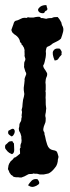

<svg xmlns="http://www.w3.org/2000/svg" viewBox="-24 -716 277 756"><path d="M25 -160Q26 -156 31 -151Q31 -146 31.5 -139.5Q32 -133 32 -126Q32 -112 23 -109Q11 -114 6.5 -119Q2 -124 -1 -128Q-6 -133 -3 -145Q1 -148 3.5 -150.5Q6 -153 9 -156Q13 -160 20 -160ZM21 -179Q10 -186 8.5 -190Q7 -194 9 -201Q11 -202 20 -207Q24 -209 26 -209Q32 -209 34 -201Q35 -192 28 -183Q25 -179 21 -179ZM134 -649 137 -645Q145 -645 148 -644Q150 -643 152.5 -643Q155 -643 158 -642Q164 -644 169 -644.5Q174 -645 180 -645Q185 -648 190.5 -648.5Q196 -649 203 -649Q211 -640 213 -635.5Q215 -631 217 -629L220 -617Q228 -605 224.5 -591Q221 -577 216 -564Q209 -557 201 -553.5Q193 -550 184 -545Q176 -538 171 -535.5Q166 -533 163 -532Q159 -530 158 -524Q157 -520 156.5 -516Q156 -512 157 -507Q157 -491 152 -473Q150 -463 146 -458Q146 -450 155 -439Q158 -434 160.5 -429.5Q163 -425 161 -417L158 -410Q156 -404 156 -401Q154 -392 156 -382V-362Q154 -357 156 -352V-342Q155 -330 156 -324V-312Q156 -302 157 -297Q159 -289 157 -281Q157 -275 155 -267Q154 -262 154.5 -258.5Q155 -255 156 -251Q156 -240 155 -235L152 -227Q148 -218 147 -211Q145 -201 150 -196Q152 -190 151 -188Q153 -183 153 -181Q153 -179 154 -177Q156 -164 162 -146Q168 -128 184 -125Q198 -123 200.5 -117.5Q203 -112 205 -104Q207 -99 206 -96Q205 -94 205 -92Q205 -90 204 -88Q204 -80 201 -70.5Q198 -61 192 -55Q180 -39 167 -33Q155 -31 148 -29H135Q130 -29 126 -31Q123 -32 118 -32H115H113Q110 -32 108 -33Q105 -31 99 -31Q91 -31 88 -30Q77 -24 72 -21.5Q67 -19 60 -17Q51 -17 48 -18H40Q28 -19 26 -23Q25 -25 23.5 -25.5Q22 -26 20 -27Q14 -36 14 -35Q12 -40 11 -42.5Q10 -45 9 -47Q6 -50 8 -55Q9 -66 12 -71.5Q15 -77 18 -81L26 -88Q29 -91 31 -95Q38 -96 44 -102Q47 -105 55 -111Q55 -124 54 -128Q54 -133 57 -135Q55 -145 60 -154Q62 -163 60 -172V-179Q56 -194 54 -196Q50 -201 50 -210L52 -218Q52 -228 54 -231Q57 -236 58.5 -239Q60 -242 60 -247Q60 -253 62 -255Q60 -261 62 -269Q63 -274 62.5 -277Q62 -280 61 -283Q65 -294 65 -308Q66 -324 70 -335Q71 -340 71.5 -343.5Q72 -347 71 -351Q69 -362 69.5 -370.5Q70 -379 72 -390Q72 -396 73 -397Q72 -404 73.5 -408.5Q75 -413 77 -418Q82 -426 76 -434Q72 -447 71 -450.5Q70 -454 71 -456V-462Q71 -471 73 -474Q76 -479 76 -484Q74 -490 73 -494Q72 -498 73 -501Q73 -510 72.5 -513Q72 -516 73 -518L70 -529Q68 -530 66 -536Q64 -538 62 -539.5Q60 -541 60 -546Q54 -549 54 -556Q50 -569 37 -578Q33 -580 30 -583Q27 -586 24 -589Q20 -598 21 -599Q24 -607 25.5 -611.5Q27 -616 29 -621Q31 -631 37 -634Q45 -635 58 -642Q65 -646 72 -646Q77 -646 80 -645Q83 -648 88 -648Q89 -648 90 -647.5Q91 -647 93 -647H108Q113 -648 117 -649Q121 -650 126 -650Q131 -650 134 -649ZM156 -696 160 -694Q159 -689 162 -684Q164 -679 160 -675Q153 -673 150 -665Q148 -664 143 -664Q137 -664 132 -667Q122 -675 128 -683Q133 -690 140.5 -693Q148 -696 156 -696ZM218 -503 219 -501Q209 -491 206 -485Q202 -478 191 -478Q180 -505 185.5 -515Q191 -525 202 -525Q209 -525 212 -524Q215 -520 217.5 -515.5Q220 -511 218 -503ZM94 18Q90 14 86 14Q93 3 100 -4Q107 -11 117 -11Q122 -11 124 -10Q135 4 127.5 10Q120 16 113 18Q108 20 102 20Q100 19 98 19Q96 19 94 18Z"/></svg>

Font: Black And White Picture
Style: Regular
Weight: 400
Designer: AsiaSoft Inc.
Foundry: AsiaSoft Inc.
Version: Version 1.64